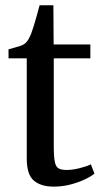

<svg xmlns="http://www.w3.org/2000/svg" viewBox="-20 -702 388 732"><path d="M184.5 9.5Q136 9.5 109 -13.5Q82 -36.5 82 -97.5V-479.5H12.5V-514Q21 -516.5 32.2 -519.5Q43.5 -522.5 54 -525.8Q64.5 -529 70 -532.5Q76.5 -536.5 81.2 -542Q86 -547.5 90 -554.8Q94 -562 98 -571.5Q102.5 -583 108.8 -603.2Q115 -623.5 121 -645.2Q127 -667 131 -682H183.5L184.5 -532.5H324.5V-479.5H185V-146.5Q185 -104.5 189 -85Q193 -65.5 203.8 -59.8Q214.5 -54 234 -54Q256.5 -54 284.2 -61Q312 -68 326.5 -75.5L340 -40Q326 -28.5 301.2 -17Q276.5 -5.5 246.5 2Q216.5 9.5 184.5 9.5Z"/></svg>

Font: Merriweather 72pt
Style: Regular
Weight: 400
Version: Version 2.100